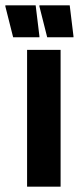

<svg xmlns="http://www.w3.org/2000/svg" viewBox="-75 -696 294 716"><path d="M26 0V-510H151V0ZM-26 -557 -55 -672V-676H58L72 -561V-557ZM101 -557 72 -672V-676H185L199 -561V-557Z"/></svg>

Font: Saira Ultra Condensed Black
Style: Regular
Weight: 900
Width: 1
Designer: Hector Gatti with collaboration of the Omnibus-Type team
Foundry: Omnibus-Type
Version: Version 1.001; ttfautohint (v1.8)